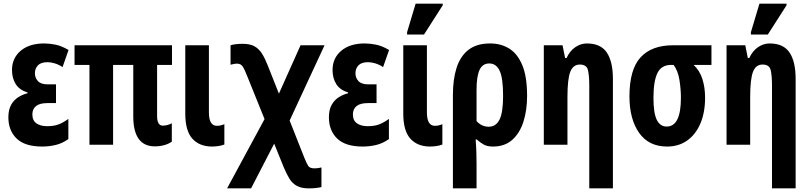

<svg xmlns="http://www.w3.org/2000/svg" viewBox="-20 -796 4451 1056"><path d="M212 10Q117 10 71.5 -34Q26 -78 26 -151Q26 -193 41.5 -220Q57 -247 81.5 -262Q106 -277 131 -283V-288Q87 -301 66.5 -333.5Q46 -366 46 -411Q46 -476 93.5 -516.5Q141 -557 223 -557Q252 -557 285 -550.5Q318 -544 357 -521L324 -427Q303 -441 281 -447.5Q259 -454 242 -454Q205 -454 188.5 -436.5Q172 -419 172 -393Q172 -368 188.5 -350Q205 -332 243 -332H288V-229H241Q198 -229 178 -212.5Q158 -196 158 -167Q158 -133 180.5 -117.5Q203 -102 239 -102Q276 -102 301.5 -111.5Q327 -121 356 -142V-31Q322 -7 285.5 1.5Q249 10 212 10Z M832 9Q713 9 713 -156V-439H602V0H472V-439H390V-547H926V-439H844V-159Q844 -105 875 -105Q901 -105 925 -118V-17Q907 -4 882.5 2.5Q858 9 832 9Z M1144 10Q1075 9 1037 -34.5Q999 -78 999 -171V-547H1129V-178Q1129 -104 1173 -104Q1193 -104 1214 -113V-1Q1198 5 1180 7.5Q1162 10 1144 10Z M1229 240 1435 -141 1341 -374Q1325 -415 1314.5 -430.5Q1304 -446 1284 -446Q1275 -446 1265.5 -444Q1256 -442 1248 -440V-547Q1274 -555 1315 -555Q1355 -555 1379.5 -541.5Q1404 -528 1421 -501Q1438 -474 1453 -435L1514 -281L1633 -547H1765L1573 -133L1654 72Q1667 104 1675.5 117Q1684 130 1711 130Q1721 130 1730 128.5Q1739 127 1748 125V233Q1735 236 1718 238Q1701 240 1678 240Q1638 240 1613 226.5Q1588 213 1572 187Q1556 161 1541 125L1488 -6L1361 240Z M1975 10Q1880 10 1834.5 -34Q1789 -78 1789 -151Q1789 -193 1804.5 -220Q1820 -247 1844.5 -262Q1869 -277 1894 -283V-288Q1850 -301 1829.5 -333.5Q1809 -366 1809 -411Q1809 -476 1856.5 -516.5Q1904 -557 1986 -557Q2015 -557 2048 -550.5Q2081 -544 2120 -521L2087 -427Q2066 -441 2044 -447.5Q2022 -454 2005 -454Q1968 -454 1951.5 -436.5Q1935 -419 1935 -393Q1935 -368 1951.5 -350Q1968 -332 2006 -332H2051V-229H2004Q1961 -229 1941 -212.5Q1921 -196 1921 -167Q1921 -133 1943.5 -117.5Q1966 -102 2002 -102Q2039 -102 2064.5 -111.5Q2090 -121 2119 -142V-31Q2085 -7 2048.5 1.5Q2012 10 1975 10Z M2343 10Q2274 9 2236 -34.5Q2198 -78 2198 -171V-547H2328V-178Q2328 -104 2372 -104Q2392 -104 2413 -113V-1Q2397 5 2379 7.5Q2361 10 2343 10ZM2219 -606V-619L2266 -776H2415V-767L2312 -606Z M2471 240V-274Q2471 -359 2491 -422.5Q2511 -486 2556 -521.5Q2601 -557 2676 -557Q2735 -557 2780.5 -529Q2826 -501 2852.5 -438Q2879 -375 2879 -268Q2879 -190 2859 -127Q2839 -64 2797.5 -27Q2756 10 2691 10Q2660 10 2640.5 -1Q2621 -12 2602 -29H2596Q2599 8 2600 42Q2601 76 2601 104V240ZM2668 -99Q2708 -99 2727.5 -138.5Q2747 -178 2747 -268Q2747 -367 2728 -407Q2709 -447 2671 -447Q2634 -447 2617.5 -411.5Q2601 -376 2601 -302V-130Q2629 -99 2668 -99Z M3221 240V-324Q3221 -382 3213.5 -411.5Q3206 -441 3169 -441Q3132 -441 3116.5 -401Q3101 -361 3101 -263V0H2971V-547H3074L3088 -477H3096Q3114 -516 3144 -536.5Q3174 -557 3208 -557Q3284 -557 3317.5 -507Q3351 -457 3351 -362V240Z M3649 10Q3548 10 3495 -65.5Q3442 -141 3442 -266Q3442 -414 3503 -480.5Q3564 -547 3681 -547H3893V-439H3795Q3829 -407 3843.5 -360.5Q3858 -314 3858 -259Q3858 -178 3832.5 -117.5Q3807 -57 3760 -23.5Q3713 10 3649 10ZM3647 -100Q3725 -100 3725 -258Q3725 -306 3717 -356Q3709 -406 3685 -439H3671Q3618 -439 3596 -394.5Q3574 -350 3574 -257Q3574 -175 3592 -137.5Q3610 -100 3647 -100Z M4226 240V-324Q4226 -382 4218.5 -411.5Q4211 -441 4174 -441Q4137 -441 4121.5 -401Q4106 -361 4106 -263V0H3976V-547H4079L4093 -477H4101Q4119 -516 4149 -536.5Q4179 -557 4213 -557Q4289 -557 4322.5 -507Q4356 -457 4356 -362V240ZM4110 -606V-619L4157 -776H4306V-767L4203 -606Z"/></svg>

Font: Noto Sans ExtraCondensed
Style: Bold
Weight: 700
Width: 2
Designer: Monotype Design Team
Foundry: Monotype Imaging Inc.
Version: Version 2.013; ttfautohint (v1.8.4.7-5d5b)